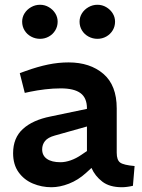

<svg xmlns="http://www.w3.org/2000/svg" viewBox="-20 -778 595 806"><path d="M196 8Q155 8 118 -7.5Q81 -23 58 -55Q35 -87 35 -135Q35 -199 76 -236.5Q117 -274 192 -289L345 -321V-323Q345 -367 318 -387Q291 -407 235 -407Q203 -407 169.5 -403Q136 -399 107 -393L84 -388L63 -471L88 -480Q138 -498 181.5 -507Q225 -516 268 -516Q358 -516 414 -468Q470 -420 470 -323V-137Q470 -106 484.5 -95.5Q499 -85 545 -81L538 2Q525 5 513 6.5Q501 8 492 8Q440 8 409.5 -15.5Q379 -39 364 -73L341 -52Q308 -22 269.5 -7Q231 8 196 8ZM234 -97Q254 -97 277 -105Q300 -113 323 -129L345 -144V-247L210 -209Q181 -201 169 -186Q157 -171 157 -151Q157 -125 177 -111Q197 -97 234 -97ZM148 -615Q128 -615 110.5 -624.5Q93 -634 83 -650.5Q73 -667 73 -687Q73 -706 83 -722Q93 -738 110.5 -748Q128 -758 148 -758Q168 -758 185 -748Q202 -738 212 -722Q222 -706 222 -687Q222 -667 212 -650.5Q202 -634 185 -624.5Q168 -615 148 -615ZM389 -615Q369 -615 351.5 -624.5Q334 -634 324 -650.5Q314 -667 314 -687Q314 -706 324 -722Q334 -738 351.5 -748Q369 -758 389 -758Q409 -758 426 -748Q443 -738 453 -722Q463 -706 463 -687Q463 -667 453 -650.5Q443 -634 426 -624.5Q409 -615 389 -615Z"/></svg>

Font: REM Medium
Style: Regular
Weight: 500
Designer: Octavio Pardo
Foundry: Ashler Design
Version: Version 1.005;gftools[0.9.28]